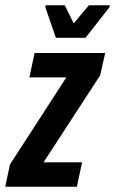

<svg xmlns="http://www.w3.org/2000/svg" viewBox="-44 -712 439 732"><path d="M-24 0 -6 -85 209 -417H68L88 -510H357L338 -425L122 -93H269L249 0ZM169 -568 129 -684 130 -692H203L237 -623L295 -692H375L373 -684L282 -568Z"/></svg>

Font: Saira ExtraCondensed
Style: Bold Italic
Weight: 700
Width: 2
Italic angle: -12°
Designer: Hector Gatti with collaboration of the Omnibus-Type team
Foundry: Omnibus-Type
Version: Version 1.101